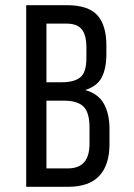

<svg xmlns="http://www.w3.org/2000/svg" viewBox="-20 -720 517 740"><path d="M238 -700Q320 -700 355 -661.5Q390 -623 390 -545V-512Q390 -456 372 -421.5Q354 -387 308 -373Q359 -359 380.5 -320Q402 -281 402 -223V-164Q402 -85 363 -42.5Q324 0 242 0H81V-700ZM219 -403Q266 -403 289.5 -422Q313 -441 313 -496V-537Q313 -584 295.5 -606.5Q278 -629 236 -629H159V-403ZM242 -71Q325 -71 325 -166V-228Q325 -287 301.5 -309.5Q278 -332 227 -332H159V-71Z"/></svg>

Font: Bebas Neue Regular
Style: Regular
Weight: 400
Designer: Ryoichi Tsunekawa & LGV (GE)
Foundry: Free Software Foundation, Inc.
Version: Version 1.003 August 13, 2016